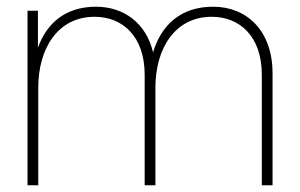

<svg xmlns="http://www.w3.org/2000/svg" viewBox="-20 -552 894 572"><path d="M760 -329V0H792V-333C792 -462 714 -532 615 -532C517 -532 460 -476 436 -396C415 -485 347 -532 266 -532C174 -532 119 -482 93 -410V-520H62V0H94V-291C94 -406 151 -502 262 -502C343 -502 411 -446 411 -329V0H443V-291C443 -406 500 -502 611 -502C692 -502 760 -446 760 -329Z"/></svg>

Font: Aspekta 100
Style: Regular
Weight: 100
Designer: Ivo Dolenc
Version: Version 2.000